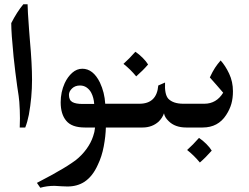

<svg xmlns="http://www.w3.org/2000/svg" viewBox="-20 -601 1175 905"><path d="M90 -581H110Q110 -556 117 -461Q117 -458 121 -410Q131 -300 131 -225Q131 -143 116 -60Q109 -25 99 0H73L74 -43Q74 -81 71 -121Q70 -139 61 -195Q52 -259 44 -334Q33 -445 33 -492Q60 -545 90 -581Z M596 0H479Q478 41 469 89Q460 137 441 176Q417 230 378 256Q344 278 298 278L270 277Q248 275 237 275Q201 275 170 284L154 261L186 244Q236 218 255 206Q297 183 337 154Q366 131 387.5 101.5Q409 72 419 41Q426 22 428 0H380Q318 0 292 -32Q266 -63 266 -119Q266 -167 285 -209Q299 -239 320.5 -258Q342 -277 368 -277Q419 -277 451 -212Q473 -165 476 -112H596ZM357 -198Q334 -198 319.5 -184Q305 -170 305 -154Q305 -129 321 -120Q337 -111 369 -111H424Q422 -141 410 -164Q402 -179 388.5 -188.5Q375 -198 357 -198Z M678 -297Q653 -268 622 -241Q595 -274 562 -300Q590 -325 618 -357Q636 -345 652.5 -328.5Q669 -312 678 -297Z M773 -136Q796 -112 844 -112H905V0H858Q805 0 775 -30Q756 -48 753 -67Q746 -46 728 -28Q697 0 652 0H579Q556 0 539.5 -16.5Q523 -33 523 -57Q523 -81 540.5 -96.5Q558 -112 579 -112H637Q719 -112 726 -198L758 -212Q755 -157 773 -136Z M978 109Q949 142 922 165Q895 132 862 106Q890 81 918 49Q936 61 952.5 77.5Q969 94 978 109Z M1078 -171Q1078 -138 1070.5 -111.5Q1063 -85 1046 -59Q1008 0 935 0H888Q864 0 848 -16.5Q832 -33 832 -57Q832 -81 848 -96.5Q864 -112 888 -112H943Q1000 -112 1032 -164L1000 -201L969 -236Q982 -264 993.5 -281.5Q1005 -299 1020 -316Q1042 -292 1060 -254Q1078 -216 1078 -171Z"/></svg>

Font: Mirza Medium
Style: Regular
Weight: 500
Designer: Arabic design by Kourosh Beigpour, Latin design by Eduardo Tunni, engineering by Lasse Fister
Version: Version 1.0010g